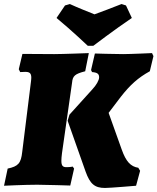

<svg xmlns="http://www.w3.org/2000/svg" viewBox="-37 -915 780 951"><path d="M616 -826 587 -888 565 -895C517 -876 462 -855 431 -844C404 -855 350 -876 309 -895L285 -888L243 -826C317 -765 398 -688 398 -688H425C425 -688 526 -765 616 -826ZM116 -508 73 -162C67 -106 53 -91 1 -80L-17 5C-17 5 85 0 147 0C188 0 311 4 311 4L330 -80L323 -90C323 -90 313 -87 292 -87C274 -87 267 -94 267 -119C267 -128 268 -140 270 -156L320 -506C323 -539 334 -549 385 -562L403 -652C403 -652 273 -647 232 -647L74 -648L56 -572L63 -558C63 -558 78 -559 88 -559C109 -559 118 -553 118 -530C118 -524 117 -517 116 -508ZM307 -347 298 -317 387 -65C409 -4 432 16 483 16C508 16 637 5 637 5L657 -69L648 -84C610 -90 587 -115 566 -174L501 -356L561 -435C608 -495 647 -530 705 -562L723 -637L716 -652C716 -652 608 -647 573 -647C528 -647 433 -650 433 -650L414 -568L419 -558C445 -556 454 -549 454 -532C454 -518 440 -493 420 -472Z"/></svg>

Font: Alegreya SC Black
Style: Italic
Weight: 900
Italic angle: -7°
Designer: Juan Pablo del Peral
Foundry: Huerta Tipografica
Version: Version 2.007;PS 002.007;hotconv 1.0.88;makeotf.lib2.5.64775